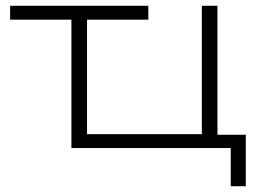

<svg xmlns="http://www.w3.org/2000/svg" viewBox="-20 -512 928 664"><path d="M778 132V0H227V-444H15V-492H493V-444H281V-48H678V-492H732V-46H830V132Z"/></svg>

Font: Nunito Sans 7pt Expanded ExtraLight
Style: Regular
Weight: 250
Width: 7
Designer: Vernon Adams
Foundry: Vernon Adams
Version: Version 3.101;gftools[0.9.27]